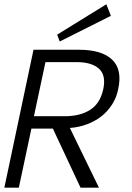

<svg xmlns="http://www.w3.org/2000/svg" viewBox="-44 -867 610 887"><path d="M413.1 0H328.1L200.2 -272.9H101.1L43 0H-23.9L110.8 -637.2H320.8Q425.8 -637.2 473.9 -591.6Q522 -545.9 502 -455.1Q494.1 -415 473.1 -383.1Q452.1 -351.1 423.1 -328.6Q394 -306.2 356.9 -292.5Q319.8 -278.8 278.8 -275.9ZM433.1 -455.1Q446.8 -520 412.8 -550Q378.9 -580.1 309.1 -580.1H166L112.8 -330.1H255.9Q326.2 -330.1 372.6 -359.6Q418.9 -389.2 433.1 -455.1ZM468.3 -793.9 231.9 -675.3 220.2 -707 447.3 -847.2Z"/></svg>

Font: Anonymous Pro
Style: Italic
Weight: 400
Italic angle: -12°
Monospace: yes
Designer: Mark Simonson
Version: Version 1.003